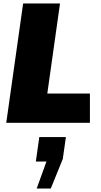

<svg xmlns="http://www.w3.org/2000/svg" viewBox="-20 -706 580 1104"><path d="M325 -686 252 -168H497V0H16L113 -686ZM247 223H186L206 82H359L341 208L272 378H191Z"/></svg>

Font: Chivo Black Italic
Style: Regular
Weight: 900
Italic angle: -8.05°
Designer: Hector Gatti
Foundry: Omnibus-Type
Version: Version 1.007